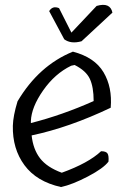

<svg xmlns="http://www.w3.org/2000/svg" viewBox="-20 -757 521 777"><path d="M275 -548Q363 -525 399 -464.5Q435 -404 428 -321Q260 -241 108 -209Q114 -153 142 -116.5Q170 -80 230 -58Q338 -97 389 -145Q409 -145 415 -136Q421 -127 419 -103Q399 -76 336 -43Q273 -10 227 0Q128 -22 79 -88.5Q30 -155 32 -248Q33 -288 51 -347Q137 -492 275 -548ZM105 -267V-259Q231 -291 359 -348Q359 -405 343.5 -438Q328 -471 282 -494L268 -491Q202 -459 154.5 -391Q107 -323 105 -267ZM435 -706 310 -590Q267 -578 240 -598L179 -712Q193 -735 219 -724L269 -625L371 -733Q426 -749 435 -706Z"/></svg>

Font: Tillana
Style: Regular
Weight: 400
Designer: Lipi Raval (Devanagari, Latin), Jonny Pinhorn (Latin)
Foundry: Indian Type Foundry
Version: Version 2.002;PS 1.0;hotconv 1.0.79;makeotf.lib2.5.61930; tt